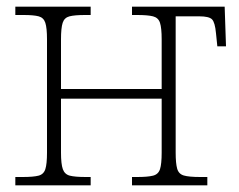

<svg xmlns="http://www.w3.org/2000/svg" viewBox="-20 -556 718 576"><path d="M26 0V-25H48Q80 -25 95.5 -29Q111 -33 116 -48.5Q121 -64 121 -98V-438Q121 -472 116 -487.5Q111 -503 96 -507Q81 -511 51 -511H26V-536H252V-511H235Q204 -511 188.5 -507Q173 -503 168 -487.5Q163 -472 163 -438V-289H465V-438Q465 -472 460 -487.5Q455 -503 439 -507Q423 -511 392 -511H376V-536H654L658 -417H632L628 -456Q625 -489 616 -498Q607 -507 578 -507H507V-98Q507 -66 511.5 -50Q516 -34 531.5 -29.5Q547 -25 581 -25H602V0H376V-25H392Q423 -25 439 -29Q455 -33 460 -48.5Q465 -64 465 -98V-260H163V-98Q163 -64 168.5 -48.5Q174 -33 189.5 -29Q205 -25 237 -25H252V0Z"/></svg>

Font: Noto Serif SemiCondensed ExtraLight
Style: Regular
Weight: 200
Width: 4
Designer: Monotype Design Team
Foundry: Monotype Imaging Inc.
Version: Version 2.014